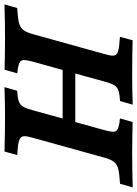

<svg xmlns="http://www.w3.org/2000/svg" viewBox="83 -713 611 855"><g transform="rotate(90 388.5 -285.5)"><path d="M160.4 -511 125 -514.1 140.3 -570.6Q207.2 -568.5 296.6 -568.5H298H297.2Q355.7 -568.5 427.1 -571L410.9 -514.5L388.7 -512.5Q367.7 -510.1 356.2 -503.7Q344.6 -497.3 337.8 -484Q331 -470.7 324.2 -445.2L303.3 -369.4H180.6L201.6 -445.2Q209.3 -470.7 208.7 -483.6Q208.2 -496.5 197.2 -502.5Q186.3 -508.6 160.4 -511ZM-19.4 0 -3.3 -56.5 32.3 -59.6Q59.1 -62 73.7 -68.2Q88.3 -74.4 97.1 -87.6Q106 -100.7 112.9 -125.8L180.6 -369.4H303.3L235.5 -125.8Q228.6 -100.3 228.4 -87.8Q228.1 -75.3 236.5 -69.2Q244.8 -63.2 265.1 -59.6L287.7 -56.8L271.6 -0.4Q240.8 -1.6 214.9 -1.6Q181.2 -2.4 136.8 -2.4H139.1H137.3Q61.9 -2.4 -19.4 0ZM242.2 -315.3H561.6L544.7 -258.9H226ZM511 -511.4 488.4 -514.1 504.5 -570.6Q535.3 -569.7 561.2 -569.4Q594.9 -568.9 639.3 -568.5H637H638.8Q714.2 -568.5 795.5 -571L779.4 -514.5L743.8 -511.4Q717 -508.9 702.4 -502.7Q687.8 -496.5 679 -483.4Q670.1 -470.3 663.2 -445.2L595.5 -201.6H472.8L540.6 -445.2Q547.5 -470.7 547.7 -483.2Q548 -495.7 539.6 -501.7Q531.3 -507.8 511 -511.4ZM349 0 365.2 -56.5 387.4 -58.4Q408.4 -60.9 420 -67.3Q431.5 -73.7 438.3 -87Q445.1 -100.3 451.9 -125.8L472.8 -201.6H595.5L574.5 -125.8Q566.8 -100.3 567.6 -87.4Q568.3 -74.4 579.2 -68.4Q590.2 -62.4 616.1 -59.6L651.5 -56.5L635.8 0Q555.1 -2.4 479.6 -2.4H478.1H478.9Q420.4 -2.4 349 0Z"/></g></svg>

Font: Playfair Micro SmCond SmLight
Style: Italic
Weight: 360
Width: 4
Italic angle: -15.6°
Designer: Claus Eggers Sørensen
Foundry: Claus Eggers Sørensen
Version: Version 2.203;Glyphs 3.3 (3326)